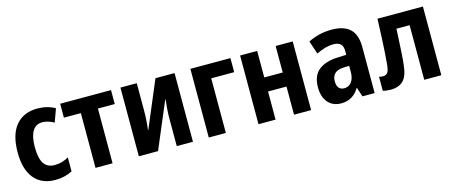

<svg xmlns="http://www.w3.org/2000/svg" viewBox="-40 -1012 3483 1477"><g transform="rotate(-15 1701.5 -273.5)"><path d="M265 10Q156 10 97 -62Q38 -134 38 -268Q38 -411 99.5 -484Q161 -557 270 -557Q349 -557 411 -522L373 -418Q323 -445 281 -445Q176 -445 176 -271Q177 -183 204.5 -142.5Q232 -102 291 -102Q347 -102 401 -133V-22Q373 -7 338.5 1.5Q304 10 265 10Z M586 0V-436H451V-547H856V-436H722V0Z M931 0V-547H1061V-332Q1061 -294 1058.5 -254Q1056 -214 1051 -175H1053L1210 -547H1362V0H1233V-217Q1233 -256 1236 -296Q1239 -336 1243 -369H1240L1084 0Z M1488 0V-547H1807V-435H1624V0Z M1884 0V-547H2020V-336H2167V-547H2303V0H2167V-224H2020V0Z M2543 10Q2475 10 2437 -34.5Q2399 -79 2399 -155Q2399 -248 2454 -291.5Q2509 -335 2606 -338L2674 -341V-372Q2674 -410 2655.5 -427.5Q2637 -445 2596 -445Q2539 -445 2462 -408L2427 -513Q2513 -557 2615 -557Q2712 -557 2760.5 -511Q2809 -465 2809 -368V0H2712L2688 -73H2685Q2635 10 2543 10ZM2594 -96Q2630 -96 2652 -125Q2674 -154 2674 -205V-253L2632 -252Q2581 -250 2558.5 -228Q2536 -206 2536 -167Q2536 -131 2551.5 -113.5Q2567 -96 2594 -96Z M2937 7Q2900 7 2874 -1V-113Q2890 -108 2904 -108Q2930 -108 2942.5 -125.5Q2955 -143 2959 -194Q2963 -240 2966 -287.5Q2969 -335 2972 -396.5Q2975 -458 2978 -547H3340V0H3204V-435H3099Q3096 -374 3093.5 -326.5Q3091 -279 3088.5 -237Q3086 -195 3081 -151Q3073 -66 3037.5 -29.5Q3002 7 2937 7Z"/></g></svg>

Font: Noto Sans Condensed
Style: Bold
Weight: 700
Width: 3
Designer: Monotype Design Team
Foundry: Monotype Imaging Inc.
Version: Version 2.013; ttfautohint (v1.8.4.7-5d5b)